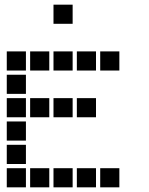

<svg xmlns="http://www.w3.org/2000/svg" viewBox="-20 -811 640 822"><path d="M210 -791Q209 -791 209 -791Q209 -791 209 -790V-710Q209 -709 209 -709Q209 -709 210 -709H290Q291 -709 291 -709Q291 -709 291 -710V-790Q291 -791 291 -791Q291 -791 290 -791ZM10 -591Q9 -591 9 -591Q9 -591 9 -590V-510Q9 -509 9 -509Q9 -509 10 -509H90Q91 -509 91 -509Q91 -509 91 -510V-590Q91 -591 91 -591Q91 -591 90 -591ZM110 -591Q109 -591 109 -591Q109 -591 109 -590V-510Q109 -509 109 -509Q109 -509 110 -509H190Q191 -509 191 -509Q191 -509 191 -510V-590Q191 -591 191 -591Q191 -591 190 -591ZM210 -591Q209 -591 209 -591Q209 -591 209 -590V-510Q209 -509 209 -509Q209 -509 210 -509H290Q291 -509 291 -509Q291 -509 291 -510V-590Q291 -591 291 -591Q291 -591 290 -591ZM310 -591Q309 -591 309 -591Q309 -591 309 -590V-510Q309 -509 309 -509Q309 -509 310 -509H390Q391 -509 391 -509Q391 -509 391 -510V-590Q391 -591 391 -591Q391 -591 390 -591ZM410 -591Q409 -591 409 -591Q409 -591 409 -590V-510Q409 -509 409 -509Q409 -509 410 -509H490Q491 -509 491 -509Q491 -509 491 -510V-590Q491 -591 491 -591Q491 -591 490 -591ZM10 -491Q9 -491 9 -491Q9 -491 9 -490V-410Q9 -409 9 -409Q9 -409 10 -409H90Q91 -409 91 -409Q91 -409 91 -410V-490Q91 -491 91 -491Q91 -491 90 -491ZM10 -391Q9 -391 9 -391Q9 -391 9 -390V-310Q9 -309 9 -309Q9 -309 10 -309H90Q91 -309 91 -309Q91 -309 91 -310V-390Q91 -391 91 -391Q91 -391 90 -391ZM110 -391Q109 -391 109 -391Q109 -391 109 -390V-310Q109 -309 109 -309Q109 -309 110 -309H190Q191 -309 191 -309Q191 -309 191 -310V-390Q191 -391 191 -391Q191 -391 190 -391ZM210 -391Q209 -391 209 -391Q209 -391 209 -390V-310Q209 -309 209 -309Q209 -309 210 -309H290Q291 -309 291 -309Q291 -309 291 -310V-390Q291 -391 291 -391Q291 -391 290 -391ZM310 -391Q309 -391 309 -391Q309 -391 309 -390V-310Q309 -309 309 -309Q309 -309 310 -309H390Q391 -309 391 -309Q391 -309 391 -310V-390Q391 -391 391 -391Q391 -391 390 -391ZM10 -291Q9 -291 9 -291Q9 -291 9 -290V-210Q9 -209 9 -209Q9 -209 10 -209H90Q91 -209 91 -209Q91 -209 91 -210V-290Q91 -291 91 -291Q91 -291 90 -291ZM10 -191Q9 -191 9 -191Q9 -191 9 -190V-110Q9 -109 9 -109Q9 -109 10 -109H90Q91 -109 91 -109Q91 -109 91 -110V-190Q91 -191 91 -191Q91 -191 90 -191ZM10 -91Q9 -91 9 -91Q9 -91 9 -90V-10Q9 -9 9 -9Q9 -9 10 -9H90Q91 -9 91 -9Q91 -9 91 -10V-90Q91 -91 91 -91Q91 -91 90 -91ZM110 -91Q109 -91 109 -91Q109 -91 109 -90V-10Q109 -9 109 -9Q109 -9 110 -9H190Q191 -9 191 -9Q191 -9 191 -10V-90Q191 -91 191 -91Q191 -91 190 -91ZM210 -91Q209 -91 209 -91Q209 -91 209 -90V-10Q209 -9 209 -9Q209 -9 210 -9H290Q291 -9 291 -9Q291 -9 291 -10V-90Q291 -91 291 -91Q291 -91 290 -91ZM310 -91Q309 -91 309 -91Q309 -91 309 -90V-10Q309 -9 309 -9Q309 -9 310 -9H390Q391 -9 391 -9Q391 -9 391 -10V-90Q391 -91 391 -91Q391 -91 390 -91ZM410 -91Q409 -91 409 -91Q409 -91 409 -90V-10Q409 -9 409 -9Q409 -9 410 -9H490Q491 -9 491 -9Q491 -9 491 -10V-90Q491 -91 491 -91Q491 -91 490 -91Z"/></svg>

Font: Doto ExtraBold
Style: Regular
Weight: 800
Monospace: yes
Version: Version 1.000